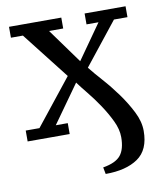

<svg xmlns="http://www.w3.org/2000/svg" viewBox="-82 -593 749 868"><g transform="rotate(-10 292.5 -159.5)"><path d="M149 -50H204V0H11V-50H74L241 -260L73 -475H18V-525H258V-475H193L308 -316L420 -475H365V-525H553V-475H491L337 -281Q359 -253 393 -215Q427 -177 458.5 -133.5Q490 -90 513 -44.5Q536 1 536 44Q536 131 481.5 168.5Q427 206 333 206L327 175Q386 165 408.5 137Q431 109 431 54Q431 18 412 -21.5Q393 -61 367.5 -99Q342 -137 315.5 -169.5Q289 -202 273 -224Z"/></g></svg>

Font: PT Serif Caption
Style: Regular
Weight: 400
Designer: A.Korolkova, O.Umpeleva, V.Yefimov
Foundry: ParaType Ltd
Version: Version 1.000W OFL